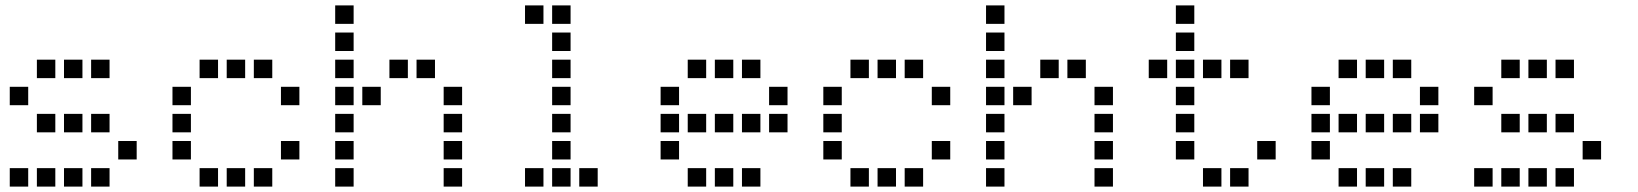

<svg xmlns="http://www.w3.org/2000/svg" viewBox="-20 -704 6040 708"><path d="M117 -484Q116 -484 116 -484Q116 -484 116 -483V-417Q116 -416 116 -416Q116 -416 117 -416H183Q184 -416 184 -416Q184 -416 184 -417V-483Q184 -484 184 -484Q184 -484 183 -484ZM217 -484Q216 -484 216 -484Q216 -484 216 -483V-417Q216 -416 216 -416Q216 -416 217 -416H283Q284 -416 284 -416Q284 -416 284 -417V-483Q284 -484 284 -484Q284 -484 283 -484ZM317 -484Q316 -484 316 -484Q316 -484 316 -483V-417Q316 -416 316 -416Q316 -416 317 -416H383Q384 -416 384 -416Q384 -416 384 -417V-483Q384 -484 384 -484Q384 -484 383 -484ZM17 -384Q16 -384 16 -384Q16 -384 16 -383V-317Q16 -316 16 -316Q16 -316 17 -316H83Q84 -316 84 -316Q84 -316 84 -317V-383Q84 -384 84 -384Q84 -384 83 -384ZM117 -284Q116 -284 116 -284Q116 -284 116 -283V-217Q116 -216 116 -216Q116 -216 117 -216H183Q184 -216 184 -216Q184 -216 184 -217V-283Q184 -284 184 -284Q184 -284 183 -284ZM217 -284Q216 -284 216 -284Q216 -284 216 -283V-217Q216 -216 216 -216Q216 -216 217 -216H283Q284 -216 284 -216Q284 -216 284 -217V-283Q284 -284 284 -284Q284 -284 283 -284ZM317 -284Q316 -284 316 -284Q316 -284 316 -283V-217Q316 -216 316 -216Q316 -216 317 -216H383Q384 -216 384 -216Q384 -216 384 -217V-283Q384 -284 384 -284Q384 -284 383 -284ZM417 -184Q416 -184 416 -184Q416 -184 416 -183V-117Q416 -116 416 -116Q416 -116 417 -116H483Q484 -116 484 -116Q484 -116 484 -117V-183Q484 -184 484 -184Q484 -184 483 -184ZM17 -84Q16 -84 16 -84Q16 -84 16 -83V-17Q16 -16 16 -16Q16 -16 17 -16H83Q84 -16 84 -16Q84 -16 84 -17V-83Q84 -84 84 -84Q84 -84 83 -84ZM117 -84Q116 -84 116 -84Q116 -84 116 -83V-17Q116 -16 116 -16Q116 -16 117 -16H183Q184 -16 184 -16Q184 -16 184 -17V-83Q184 -84 184 -84Q184 -84 183 -84ZM217 -84Q216 -84 216 -84Q216 -84 216 -83V-17Q216 -16 216 -16Q216 -16 217 -16H283Q284 -16 284 -16Q284 -16 284 -17V-83Q284 -84 284 -84Q284 -84 283 -84ZM317 -84Q316 -84 316 -84Q316 -84 316 -83V-17Q316 -16 316 -16Q316 -16 317 -16H383Q384 -16 384 -16Q384 -16 384 -17V-83Q384 -84 384 -84Q384 -84 383 -84Z M717 -484Q716 -484 716 -484Q716 -484 716 -483V-417Q716 -416 716 -416Q716 -416 717 -416H783Q784 -416 784 -416Q784 -416 784 -417V-483Q784 -484 784 -484Q784 -484 783 -484ZM817 -484Q816 -484 816 -484Q816 -484 816 -483V-417Q816 -416 816 -416Q816 -416 817 -416H883Q884 -416 884 -416Q884 -416 884 -417V-483Q884 -484 884 -484Q884 -484 883 -484ZM917 -484Q916 -484 916 -484Q916 -484 916 -483V-417Q916 -416 916 -416Q916 -416 917 -416H983Q984 -416 984 -416Q984 -416 984 -417V-483Q984 -484 984 -484Q984 -484 983 -484ZM617 -384Q616 -384 616 -384Q616 -384 616 -383V-317Q616 -316 616 -316Q616 -316 617 -316H683Q684 -316 684 -316Q684 -316 684 -317V-383Q684 -384 684 -384Q684 -384 683 -384ZM1017 -384Q1016 -384 1016 -384Q1016 -384 1016 -383V-317Q1016 -316 1016 -316Q1016 -316 1017 -316H1083Q1084 -316 1084 -316Q1084 -316 1084 -317V-383Q1084 -384 1084 -384Q1084 -384 1083 -384ZM617 -284Q616 -284 616 -284Q616 -284 616 -283V-217Q616 -216 616 -216Q616 -216 617 -216H683Q684 -216 684 -216Q684 -216 684 -217V-283Q684 -284 684 -284Q684 -284 683 -284ZM617 -184Q616 -184 616 -184Q616 -184 616 -183V-117Q616 -116 616 -116Q616 -116 617 -116H683Q684 -116 684 -116Q684 -116 684 -117V-183Q684 -184 684 -184Q684 -184 683 -184ZM1017 -184Q1016 -184 1016 -184Q1016 -184 1016 -183V-117Q1016 -116 1016 -116Q1016 -116 1017 -116H1083Q1084 -116 1084 -116Q1084 -116 1084 -117V-183Q1084 -184 1084 -184Q1084 -184 1083 -184ZM717 -84Q716 -84 716 -84Q716 -84 716 -83V-17Q716 -16 716 -16Q716 -16 717 -16H783Q784 -16 784 -16Q784 -16 784 -17V-83Q784 -84 784 -84Q784 -84 783 -84ZM817 -84Q816 -84 816 -84Q816 -84 816 -83V-17Q816 -16 816 -16Q816 -16 817 -16H883Q884 -16 884 -16Q884 -16 884 -17V-83Q884 -84 884 -84Q884 -84 883 -84ZM917 -84Q916 -84 916 -84Q916 -84 916 -83V-17Q916 -16 916 -16Q916 -16 917 -16H983Q984 -16 984 -16Q984 -16 984 -17V-83Q984 -84 984 -84Q984 -84 983 -84Z M1217 -684Q1216 -684 1216 -684Q1216 -684 1216 -683V-617Q1216 -616 1216 -616Q1216 -616 1217 -616H1283Q1284 -616 1284 -616Q1284 -616 1284 -617V-683Q1284 -684 1284 -684Q1284 -684 1283 -684ZM1217 -584Q1216 -584 1216 -584Q1216 -584 1216 -583V-517Q1216 -516 1216 -516Q1216 -516 1217 -516H1283Q1284 -516 1284 -516Q1284 -516 1284 -517V-583Q1284 -584 1284 -584Q1284 -584 1283 -584ZM1217 -484Q1216 -484 1216 -484Q1216 -484 1216 -483V-417Q1216 -416 1216 -416Q1216 -416 1217 -416H1283Q1284 -416 1284 -416Q1284 -416 1284 -417V-483Q1284 -484 1284 -484Q1284 -484 1283 -484ZM1417 -484Q1416 -484 1416 -484Q1416 -484 1416 -483V-417Q1416 -416 1416 -416Q1416 -416 1417 -416H1483Q1484 -416 1484 -416Q1484 -416 1484 -417V-483Q1484 -484 1484 -484Q1484 -484 1483 -484ZM1517 -484Q1516 -484 1516 -484Q1516 -484 1516 -483V-417Q1516 -416 1516 -416Q1516 -416 1517 -416H1583Q1584 -416 1584 -416Q1584 -416 1584 -417V-483Q1584 -484 1584 -484Q1584 -484 1583 -484ZM1217 -384Q1216 -384 1216 -384Q1216 -384 1216 -383V-317Q1216 -316 1216 -316Q1216 -316 1217 -316H1283Q1284 -316 1284 -316Q1284 -316 1284 -317V-383Q1284 -384 1284 -384Q1284 -384 1283 -384ZM1317 -384Q1316 -384 1316 -384Q1316 -384 1316 -383V-317Q1316 -316 1316 -316Q1316 -316 1317 -316H1383Q1384 -316 1384 -316Q1384 -316 1384 -317V-383Q1384 -384 1384 -384Q1384 -384 1383 -384ZM1617 -384Q1616 -384 1616 -384Q1616 -384 1616 -383V-317Q1616 -316 1616 -316Q1616 -316 1617 -316H1683Q1684 -316 1684 -316Q1684 -316 1684 -317V-383Q1684 -384 1684 -384Q1684 -384 1683 -384ZM1217 -284Q1216 -284 1216 -284Q1216 -284 1216 -283V-217Q1216 -216 1216 -216Q1216 -216 1217 -216H1283Q1284 -216 1284 -216Q1284 -216 1284 -217V-283Q1284 -284 1284 -284Q1284 -284 1283 -284ZM1617 -284Q1616 -284 1616 -284Q1616 -284 1616 -283V-217Q1616 -216 1616 -216Q1616 -216 1617 -216H1683Q1684 -216 1684 -216Q1684 -216 1684 -217V-283Q1684 -284 1684 -284Q1684 -284 1683 -284ZM1217 -184Q1216 -184 1216 -184Q1216 -184 1216 -183V-117Q1216 -116 1216 -116Q1216 -116 1217 -116H1283Q1284 -116 1284 -116Q1284 -116 1284 -117V-183Q1284 -184 1284 -184Q1284 -184 1283 -184ZM1617 -184Q1616 -184 1616 -184Q1616 -184 1616 -183V-117Q1616 -116 1616 -116Q1616 -116 1617 -116H1683Q1684 -116 1684 -116Q1684 -116 1684 -117V-183Q1684 -184 1684 -184Q1684 -184 1683 -184ZM1217 -84Q1216 -84 1216 -84Q1216 -84 1216 -83V-17Q1216 -16 1216 -16Q1216 -16 1217 -16H1283Q1284 -16 1284 -16Q1284 -16 1284 -17V-83Q1284 -84 1284 -84Q1284 -84 1283 -84ZM1617 -84Q1616 -84 1616 -84Q1616 -84 1616 -83V-17Q1616 -16 1616 -16Q1616 -16 1617 -16H1683Q1684 -16 1684 -16Q1684 -16 1684 -17V-83Q1684 -84 1684 -84Q1684 -84 1683 -84Z M1917 -684Q1916 -684 1916 -684Q1916 -684 1916 -683V-617Q1916 -616 1916 -616Q1916 -616 1917 -616H1983Q1984 -616 1984 -616Q1984 -616 1984 -617V-683Q1984 -684 1984 -684Q1984 -684 1983 -684ZM2017 -684Q2016 -684 2016 -684Q2016 -684 2016 -683V-617Q2016 -616 2016 -616Q2016 -616 2017 -616H2083Q2084 -616 2084 -616Q2084 -616 2084 -617V-683Q2084 -684 2084 -684Q2084 -684 2083 -684ZM2017 -584Q2016 -584 2016 -584Q2016 -584 2016 -583V-517Q2016 -516 2016 -516Q2016 -516 2017 -516H2083Q2084 -516 2084 -516Q2084 -516 2084 -517V-583Q2084 -584 2084 -584Q2084 -584 2083 -584ZM2017 -484Q2016 -484 2016 -484Q2016 -484 2016 -483V-417Q2016 -416 2016 -416Q2016 -416 2017 -416H2083Q2084 -416 2084 -416Q2084 -416 2084 -417V-483Q2084 -484 2084 -484Q2084 -484 2083 -484ZM2017 -384Q2016 -384 2016 -384Q2016 -384 2016 -383V-317Q2016 -316 2016 -316Q2016 -316 2017 -316H2083Q2084 -316 2084 -316Q2084 -316 2084 -317V-383Q2084 -384 2084 -384Q2084 -384 2083 -384ZM2017 -284Q2016 -284 2016 -284Q2016 -284 2016 -283V-217Q2016 -216 2016 -216Q2016 -216 2017 -216H2083Q2084 -216 2084 -216Q2084 -216 2084 -217V-283Q2084 -284 2084 -284Q2084 -284 2083 -284ZM2017 -184Q2016 -184 2016 -184Q2016 -184 2016 -183V-117Q2016 -116 2016 -116Q2016 -116 2017 -116H2083Q2084 -116 2084 -116Q2084 -116 2084 -117V-183Q2084 -184 2084 -184Q2084 -184 2083 -184ZM1917 -84Q1916 -84 1916 -84Q1916 -84 1916 -83V-17Q1916 -16 1916 -16Q1916 -16 1917 -16H1983Q1984 -16 1984 -16Q1984 -16 1984 -17V-83Q1984 -84 1984 -84Q1984 -84 1983 -84ZM2017 -84Q2016 -84 2016 -84Q2016 -84 2016 -83V-17Q2016 -16 2016 -16Q2016 -16 2017 -16H2083Q2084 -16 2084 -16Q2084 -16 2084 -17V-83Q2084 -84 2084 -84Q2084 -84 2083 -84ZM2117 -84Q2116 -84 2116 -84Q2116 -84 2116 -83V-17Q2116 -16 2116 -16Q2116 -16 2117 -16H2183Q2184 -16 2184 -16Q2184 -16 2184 -17V-83Q2184 -84 2184 -84Q2184 -84 2183 -84Z M2517 -484Q2516 -484 2516 -484Q2516 -484 2516 -483V-417Q2516 -416 2516 -416Q2516 -416 2517 -416H2583Q2584 -416 2584 -416Q2584 -416 2584 -417V-483Q2584 -484 2584 -484Q2584 -484 2583 -484ZM2617 -484Q2616 -484 2616 -484Q2616 -484 2616 -483V-417Q2616 -416 2616 -416Q2616 -416 2617 -416H2683Q2684 -416 2684 -416Q2684 -416 2684 -417V-483Q2684 -484 2684 -484Q2684 -484 2683 -484ZM2717 -484Q2716 -484 2716 -484Q2716 -484 2716 -483V-417Q2716 -416 2716 -416Q2716 -416 2717 -416H2783Q2784 -416 2784 -416Q2784 -416 2784 -417V-483Q2784 -484 2784 -484Q2784 -484 2783 -484ZM2417 -384Q2416 -384 2416 -384Q2416 -384 2416 -383V-317Q2416 -316 2416 -316Q2416 -316 2417 -316H2483Q2484 -316 2484 -316Q2484 -316 2484 -317V-383Q2484 -384 2484 -384Q2484 -384 2483 -384ZM2817 -384Q2816 -384 2816 -384Q2816 -384 2816 -383V-317Q2816 -316 2816 -316Q2816 -316 2817 -316H2883Q2884 -316 2884 -316Q2884 -316 2884 -317V-383Q2884 -384 2884 -384Q2884 -384 2883 -384ZM2417 -284Q2416 -284 2416 -284Q2416 -284 2416 -283V-217Q2416 -216 2416 -216Q2416 -216 2417 -216H2483Q2484 -216 2484 -216Q2484 -216 2484 -217V-283Q2484 -284 2484 -284Q2484 -284 2483 -284ZM2517 -284Q2516 -284 2516 -284Q2516 -284 2516 -283V-217Q2516 -216 2516 -216Q2516 -216 2517 -216H2583Q2584 -216 2584 -216Q2584 -216 2584 -217V-283Q2584 -284 2584 -284Q2584 -284 2583 -284ZM2617 -284Q2616 -284 2616 -284Q2616 -284 2616 -283V-217Q2616 -216 2616 -216Q2616 -216 2617 -216H2683Q2684 -216 2684 -216Q2684 -216 2684 -217V-283Q2684 -284 2684 -284Q2684 -284 2683 -284ZM2717 -284Q2716 -284 2716 -284Q2716 -284 2716 -283V-217Q2716 -216 2716 -216Q2716 -216 2717 -216H2783Q2784 -216 2784 -216Q2784 -216 2784 -217V-283Q2784 -284 2784 -284Q2784 -284 2783 -284ZM2817 -284Q2816 -284 2816 -284Q2816 -284 2816 -283V-217Q2816 -216 2816 -216Q2816 -216 2817 -216H2883Q2884 -216 2884 -216Q2884 -216 2884 -217V-283Q2884 -284 2884 -284Q2884 -284 2883 -284ZM2417 -184Q2416 -184 2416 -184Q2416 -184 2416 -183V-117Q2416 -116 2416 -116Q2416 -116 2417 -116H2483Q2484 -116 2484 -116Q2484 -116 2484 -117V-183Q2484 -184 2484 -184Q2484 -184 2483 -184ZM2517 -84Q2516 -84 2516 -84Q2516 -84 2516 -83V-17Q2516 -16 2516 -16Q2516 -16 2517 -16H2583Q2584 -16 2584 -16Q2584 -16 2584 -17V-83Q2584 -84 2584 -84Q2584 -84 2583 -84ZM2617 -84Q2616 -84 2616 -84Q2616 -84 2616 -83V-17Q2616 -16 2616 -16Q2616 -16 2617 -16H2683Q2684 -16 2684 -16Q2684 -16 2684 -17V-83Q2684 -84 2684 -84Q2684 -84 2683 -84ZM2717 -84Q2716 -84 2716 -84Q2716 -84 2716 -83V-17Q2716 -16 2716 -16Q2716 -16 2717 -16H2783Q2784 -16 2784 -16Q2784 -16 2784 -17V-83Q2784 -84 2784 -84Q2784 -84 2783 -84Z M3117 -484Q3116 -484 3116 -484Q3116 -484 3116 -483V-417Q3116 -416 3116 -416Q3116 -416 3117 -416H3183Q3184 -416 3184 -416Q3184 -416 3184 -417V-483Q3184 -484 3184 -484Q3184 -484 3183 -484ZM3217 -484Q3216 -484 3216 -484Q3216 -484 3216 -483V-417Q3216 -416 3216 -416Q3216 -416 3217 -416H3283Q3284 -416 3284 -416Q3284 -416 3284 -417V-483Q3284 -484 3284 -484Q3284 -484 3283 -484ZM3317 -484Q3316 -484 3316 -484Q3316 -484 3316 -483V-417Q3316 -416 3316 -416Q3316 -416 3317 -416H3383Q3384 -416 3384 -416Q3384 -416 3384 -417V-483Q3384 -484 3384 -484Q3384 -484 3383 -484ZM3017 -384Q3016 -384 3016 -384Q3016 -384 3016 -383V-317Q3016 -316 3016 -316Q3016 -316 3017 -316H3083Q3084 -316 3084 -316Q3084 -316 3084 -317V-383Q3084 -384 3084 -384Q3084 -384 3083 -384ZM3417 -384Q3416 -384 3416 -384Q3416 -384 3416 -383V-317Q3416 -316 3416 -316Q3416 -316 3417 -316H3483Q3484 -316 3484 -316Q3484 -316 3484 -317V-383Q3484 -384 3484 -384Q3484 -384 3483 -384ZM3017 -284Q3016 -284 3016 -284Q3016 -284 3016 -283V-217Q3016 -216 3016 -216Q3016 -216 3017 -216H3083Q3084 -216 3084 -216Q3084 -216 3084 -217V-283Q3084 -284 3084 -284Q3084 -284 3083 -284ZM3017 -184Q3016 -184 3016 -184Q3016 -184 3016 -183V-117Q3016 -116 3016 -116Q3016 -116 3017 -116H3083Q3084 -116 3084 -116Q3084 -116 3084 -117V-183Q3084 -184 3084 -184Q3084 -184 3083 -184ZM3417 -184Q3416 -184 3416 -184Q3416 -184 3416 -183V-117Q3416 -116 3416 -116Q3416 -116 3417 -116H3483Q3484 -116 3484 -116Q3484 -116 3484 -117V-183Q3484 -184 3484 -184Q3484 -184 3483 -184ZM3117 -84Q3116 -84 3116 -84Q3116 -84 3116 -83V-17Q3116 -16 3116 -16Q3116 -16 3117 -16H3183Q3184 -16 3184 -16Q3184 -16 3184 -17V-83Q3184 -84 3184 -84Q3184 -84 3183 -84ZM3217 -84Q3216 -84 3216 -84Q3216 -84 3216 -83V-17Q3216 -16 3216 -16Q3216 -16 3217 -16H3283Q3284 -16 3284 -16Q3284 -16 3284 -17V-83Q3284 -84 3284 -84Q3284 -84 3283 -84ZM3317 -84Q3316 -84 3316 -84Q3316 -84 3316 -83V-17Q3316 -16 3316 -16Q3316 -16 3317 -16H3383Q3384 -16 3384 -16Q3384 -16 3384 -17V-83Q3384 -84 3384 -84Q3384 -84 3383 -84Z M3617 -684Q3616 -684 3616 -684Q3616 -684 3616 -683V-617Q3616 -616 3616 -616Q3616 -616 3617 -616H3683Q3684 -616 3684 -616Q3684 -616 3684 -617V-683Q3684 -684 3684 -684Q3684 -684 3683 -684ZM3617 -584Q3616 -584 3616 -584Q3616 -584 3616 -583V-517Q3616 -516 3616 -516Q3616 -516 3617 -516H3683Q3684 -516 3684 -516Q3684 -516 3684 -517V-583Q3684 -584 3684 -584Q3684 -584 3683 -584ZM3617 -484Q3616 -484 3616 -484Q3616 -484 3616 -483V-417Q3616 -416 3616 -416Q3616 -416 3617 -416H3683Q3684 -416 3684 -416Q3684 -416 3684 -417V-483Q3684 -484 3684 -484Q3684 -484 3683 -484ZM3817 -484Q3816 -484 3816 -484Q3816 -484 3816 -483V-417Q3816 -416 3816 -416Q3816 -416 3817 -416H3883Q3884 -416 3884 -416Q3884 -416 3884 -417V-483Q3884 -484 3884 -484Q3884 -484 3883 -484ZM3917 -484Q3916 -484 3916 -484Q3916 -484 3916 -483V-417Q3916 -416 3916 -416Q3916 -416 3917 -416H3983Q3984 -416 3984 -416Q3984 -416 3984 -417V-483Q3984 -484 3984 -484Q3984 -484 3983 -484ZM3617 -384Q3616 -384 3616 -384Q3616 -384 3616 -383V-317Q3616 -316 3616 -316Q3616 -316 3617 -316H3683Q3684 -316 3684 -316Q3684 -316 3684 -317V-383Q3684 -384 3684 -384Q3684 -384 3683 -384ZM3717 -384Q3716 -384 3716 -384Q3716 -384 3716 -383V-317Q3716 -316 3716 -316Q3716 -316 3717 -316H3783Q3784 -316 3784 -316Q3784 -316 3784 -317V-383Q3784 -384 3784 -384Q3784 -384 3783 -384ZM4017 -384Q4016 -384 4016 -384Q4016 -384 4016 -383V-317Q4016 -316 4016 -316Q4016 -316 4017 -316H4083Q4084 -316 4084 -316Q4084 -316 4084 -317V-383Q4084 -384 4084 -384Q4084 -384 4083 -384ZM3617 -284Q3616 -284 3616 -284Q3616 -284 3616 -283V-217Q3616 -216 3616 -216Q3616 -216 3617 -216H3683Q3684 -216 3684 -216Q3684 -216 3684 -217V-283Q3684 -284 3684 -284Q3684 -284 3683 -284ZM4017 -284Q4016 -284 4016 -284Q4016 -284 4016 -283V-217Q4016 -216 4016 -216Q4016 -216 4017 -216H4083Q4084 -216 4084 -216Q4084 -216 4084 -217V-283Q4084 -284 4084 -284Q4084 -284 4083 -284ZM3617 -184Q3616 -184 3616 -184Q3616 -184 3616 -183V-117Q3616 -116 3616 -116Q3616 -116 3617 -116H3683Q3684 -116 3684 -116Q3684 -116 3684 -117V-183Q3684 -184 3684 -184Q3684 -184 3683 -184ZM4017 -184Q4016 -184 4016 -184Q4016 -184 4016 -183V-117Q4016 -116 4016 -116Q4016 -116 4017 -116H4083Q4084 -116 4084 -116Q4084 -116 4084 -117V-183Q4084 -184 4084 -184Q4084 -184 4083 -184ZM3617 -84Q3616 -84 3616 -84Q3616 -84 3616 -83V-17Q3616 -16 3616 -16Q3616 -16 3617 -16H3683Q3684 -16 3684 -16Q3684 -16 3684 -17V-83Q3684 -84 3684 -84Q3684 -84 3683 -84ZM4017 -84Q4016 -84 4016 -84Q4016 -84 4016 -83V-17Q4016 -16 4016 -16Q4016 -16 4017 -16H4083Q4084 -16 4084 -16Q4084 -16 4084 -17V-83Q4084 -84 4084 -84Q4084 -84 4083 -84Z M4317 -684Q4316 -684 4316 -684Q4316 -684 4316 -683V-617Q4316 -616 4316 -616Q4316 -616 4317 -616H4383Q4384 -616 4384 -616Q4384 -616 4384 -617V-683Q4384 -684 4384 -684Q4384 -684 4383 -684ZM4317 -584Q4316 -584 4316 -584Q4316 -584 4316 -583V-517Q4316 -516 4316 -516Q4316 -516 4317 -516H4383Q4384 -516 4384 -516Q4384 -516 4384 -517V-583Q4384 -584 4384 -584Q4384 -584 4383 -584ZM4217 -484Q4216 -484 4216 -484Q4216 -484 4216 -483V-417Q4216 -416 4216 -416Q4216 -416 4217 -416H4283Q4284 -416 4284 -416Q4284 -416 4284 -417V-483Q4284 -484 4284 -484Q4284 -484 4283 -484ZM4317 -484Q4316 -484 4316 -484Q4316 -484 4316 -483V-417Q4316 -416 4316 -416Q4316 -416 4317 -416H4383Q4384 -416 4384 -416Q4384 -416 4384 -417V-483Q4384 -484 4384 -484Q4384 -484 4383 -484ZM4417 -484Q4416 -484 4416 -484Q4416 -484 4416 -483V-417Q4416 -416 4416 -416Q4416 -416 4417 -416H4483Q4484 -416 4484 -416Q4484 -416 4484 -417V-483Q4484 -484 4484 -484Q4484 -484 4483 -484ZM4517 -484Q4516 -484 4516 -484Q4516 -484 4516 -483V-417Q4516 -416 4516 -416Q4516 -416 4517 -416H4583Q4584 -416 4584 -416Q4584 -416 4584 -417V-483Q4584 -484 4584 -484Q4584 -484 4583 -484ZM4317 -384Q4316 -384 4316 -384Q4316 -384 4316 -383V-317Q4316 -316 4316 -316Q4316 -316 4317 -316H4383Q4384 -316 4384 -316Q4384 -316 4384 -317V-383Q4384 -384 4384 -384Q4384 -384 4383 -384ZM4317 -284Q4316 -284 4316 -284Q4316 -284 4316 -283V-217Q4316 -216 4316 -216Q4316 -216 4317 -216H4383Q4384 -216 4384 -216Q4384 -216 4384 -217V-283Q4384 -284 4384 -284Q4384 -284 4383 -284ZM4317 -184Q4316 -184 4316 -184Q4316 -184 4316 -183V-117Q4316 -116 4316 -116Q4316 -116 4317 -116H4383Q4384 -116 4384 -116Q4384 -116 4384 -117V-183Q4384 -184 4384 -184Q4384 -184 4383 -184ZM4617 -184Q4616 -184 4616 -184Q4616 -184 4616 -183V-117Q4616 -116 4616 -116Q4616 -116 4617 -116H4683Q4684 -116 4684 -116Q4684 -116 4684 -117V-183Q4684 -184 4684 -184Q4684 -184 4683 -184ZM4417 -84Q4416 -84 4416 -84Q4416 -84 4416 -83V-17Q4416 -16 4416 -16Q4416 -16 4417 -16H4483Q4484 -16 4484 -16Q4484 -16 4484 -17V-83Q4484 -84 4484 -84Q4484 -84 4483 -84ZM4517 -84Q4516 -84 4516 -84Q4516 -84 4516 -83V-17Q4516 -16 4516 -16Q4516 -16 4517 -16H4583Q4584 -16 4584 -16Q4584 -16 4584 -17V-83Q4584 -84 4584 -84Q4584 -84 4583 -84Z M4917 -484Q4916 -484 4916 -484Q4916 -484 4916 -483V-417Q4916 -416 4916 -416Q4916 -416 4917 -416H4983Q4984 -416 4984 -416Q4984 -416 4984 -417V-483Q4984 -484 4984 -484Q4984 -484 4983 -484ZM5017 -484Q5016 -484 5016 -484Q5016 -484 5016 -483V-417Q5016 -416 5016 -416Q5016 -416 5017 -416H5083Q5084 -416 5084 -416Q5084 -416 5084 -417V-483Q5084 -484 5084 -484Q5084 -484 5083 -484ZM5117 -484Q5116 -484 5116 -484Q5116 -484 5116 -483V-417Q5116 -416 5116 -416Q5116 -416 5117 -416H5183Q5184 -416 5184 -416Q5184 -416 5184 -417V-483Q5184 -484 5184 -484Q5184 -484 5183 -484ZM4817 -384Q4816 -384 4816 -384Q4816 -384 4816 -383V-317Q4816 -316 4816 -316Q4816 -316 4817 -316H4883Q4884 -316 4884 -316Q4884 -316 4884 -317V-383Q4884 -384 4884 -384Q4884 -384 4883 -384ZM5217 -384Q5216 -384 5216 -384Q5216 -384 5216 -383V-317Q5216 -316 5216 -316Q5216 -316 5217 -316H5283Q5284 -316 5284 -316Q5284 -316 5284 -317V-383Q5284 -384 5284 -384Q5284 -384 5283 -384ZM4817 -284Q4816 -284 4816 -284Q4816 -284 4816 -283V-217Q4816 -216 4816 -216Q4816 -216 4817 -216H4883Q4884 -216 4884 -216Q4884 -216 4884 -217V-283Q4884 -284 4884 -284Q4884 -284 4883 -284ZM4917 -284Q4916 -284 4916 -284Q4916 -284 4916 -283V-217Q4916 -216 4916 -216Q4916 -216 4917 -216H4983Q4984 -216 4984 -216Q4984 -216 4984 -217V-283Q4984 -284 4984 -284Q4984 -284 4983 -284ZM5017 -284Q5016 -284 5016 -284Q5016 -284 5016 -283V-217Q5016 -216 5016 -216Q5016 -216 5017 -216H5083Q5084 -216 5084 -216Q5084 -216 5084 -217V-283Q5084 -284 5084 -284Q5084 -284 5083 -284ZM5117 -284Q5116 -284 5116 -284Q5116 -284 5116 -283V-217Q5116 -216 5116 -216Q5116 -216 5117 -216H5183Q5184 -216 5184 -216Q5184 -216 5184 -217V-283Q5184 -284 5184 -284Q5184 -284 5183 -284ZM5217 -284Q5216 -284 5216 -284Q5216 -284 5216 -283V-217Q5216 -216 5216 -216Q5216 -216 5217 -216H5283Q5284 -216 5284 -216Q5284 -216 5284 -217V-283Q5284 -284 5284 -284Q5284 -284 5283 -284ZM4817 -184Q4816 -184 4816 -184Q4816 -184 4816 -183V-117Q4816 -116 4816 -116Q4816 -116 4817 -116H4883Q4884 -116 4884 -116Q4884 -116 4884 -117V-183Q4884 -184 4884 -184Q4884 -184 4883 -184ZM4917 -84Q4916 -84 4916 -84Q4916 -84 4916 -83V-17Q4916 -16 4916 -16Q4916 -16 4917 -16H4983Q4984 -16 4984 -16Q4984 -16 4984 -17V-83Q4984 -84 4984 -84Q4984 -84 4983 -84ZM5017 -84Q5016 -84 5016 -84Q5016 -84 5016 -83V-17Q5016 -16 5016 -16Q5016 -16 5017 -16H5083Q5084 -16 5084 -16Q5084 -16 5084 -17V-83Q5084 -84 5084 -84Q5084 -84 5083 -84ZM5117 -84Q5116 -84 5116 -84Q5116 -84 5116 -83V-17Q5116 -16 5116 -16Q5116 -16 5117 -16H5183Q5184 -16 5184 -16Q5184 -16 5184 -17V-83Q5184 -84 5184 -84Q5184 -84 5183 -84Z M5517 -484Q5516 -484 5516 -484Q5516 -484 5516 -483V-417Q5516 -416 5516 -416Q5516 -416 5517 -416H5583Q5584 -416 5584 -416Q5584 -416 5584 -417V-483Q5584 -484 5584 -484Q5584 -484 5583 -484ZM5617 -484Q5616 -484 5616 -484Q5616 -484 5616 -483V-417Q5616 -416 5616 -416Q5616 -416 5617 -416H5683Q5684 -416 5684 -416Q5684 -416 5684 -417V-483Q5684 -484 5684 -484Q5684 -484 5683 -484ZM5717 -484Q5716 -484 5716 -484Q5716 -484 5716 -483V-417Q5716 -416 5716 -416Q5716 -416 5717 -416H5783Q5784 -416 5784 -416Q5784 -416 5784 -417V-483Q5784 -484 5784 -484Q5784 -484 5783 -484ZM5417 -384Q5416 -384 5416 -384Q5416 -384 5416 -383V-317Q5416 -316 5416 -316Q5416 -316 5417 -316H5483Q5484 -316 5484 -316Q5484 -316 5484 -317V-383Q5484 -384 5484 -384Q5484 -384 5483 -384ZM5517 -284Q5516 -284 5516 -284Q5516 -284 5516 -283V-217Q5516 -216 5516 -216Q5516 -216 5517 -216H5583Q5584 -216 5584 -216Q5584 -216 5584 -217V-283Q5584 -284 5584 -284Q5584 -284 5583 -284ZM5617 -284Q5616 -284 5616 -284Q5616 -284 5616 -283V-217Q5616 -216 5616 -216Q5616 -216 5617 -216H5683Q5684 -216 5684 -216Q5684 -216 5684 -217V-283Q5684 -284 5684 -284Q5684 -284 5683 -284ZM5717 -284Q5716 -284 5716 -284Q5716 -284 5716 -283V-217Q5716 -216 5716 -216Q5716 -216 5717 -216H5783Q5784 -216 5784 -216Q5784 -216 5784 -217V-283Q5784 -284 5784 -284Q5784 -284 5783 -284ZM5817 -184Q5816 -184 5816 -184Q5816 -184 5816 -183V-117Q5816 -116 5816 -116Q5816 -116 5817 -116H5883Q5884 -116 5884 -116Q5884 -116 5884 -117V-183Q5884 -184 5884 -184Q5884 -184 5883 -184ZM5417 -84Q5416 -84 5416 -84Q5416 -84 5416 -83V-17Q5416 -16 5416 -16Q5416 -16 5417 -16H5483Q5484 -16 5484 -16Q5484 -16 5484 -17V-83Q5484 -84 5484 -84Q5484 -84 5483 -84ZM5517 -84Q5516 -84 5516 -84Q5516 -84 5516 -83V-17Q5516 -16 5516 -16Q5516 -16 5517 -16H5583Q5584 -16 5584 -16Q5584 -16 5584 -17V-83Q5584 -84 5584 -84Q5584 -84 5583 -84ZM5617 -84Q5616 -84 5616 -84Q5616 -84 5616 -83V-17Q5616 -16 5616 -16Q5616 -16 5617 -16H5683Q5684 -16 5684 -16Q5684 -16 5684 -17V-83Q5684 -84 5684 -84Q5684 -84 5683 -84ZM5717 -84Q5716 -84 5716 -84Q5716 -84 5716 -83V-17Q5716 -16 5716 -16Q5716 -16 5717 -16H5783Q5784 -16 5784 -16Q5784 -16 5784 -17V-83Q5784 -84 5784 -84Q5784 -84 5783 -84Z"/></svg>

Font: Doto Black SemiBold
Style: Regular
Weight: 600
Monospace: yes
Version: Version 1.000